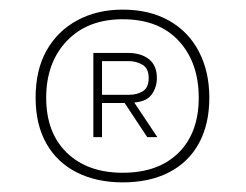

<svg xmlns="http://www.w3.org/2000/svg" viewBox="-20 -765 512 399"><path d="M235 -386Q181 -386 140 -406.5Q99 -427 76.5 -466.5Q54 -506 54 -562Q54 -620 77 -660.5Q100 -701 141 -723Q182 -745 235 -745Q291 -745 331.5 -722Q372 -699 393.5 -657.5Q415 -616 415 -562Q415 -507 393.5 -467.5Q372 -428 331.5 -407Q291 -386 235 -386ZM235 -406Q309 -406 351 -447.5Q393 -489 393 -562Q393 -635 351.5 -680Q310 -725 235 -725Q162 -725 119 -680Q76 -635 76 -562Q76 -489 119 -447.5Q162 -406 235 -406ZM174 -480V-655H246Q273 -655 289.5 -642Q306 -629 306 -603Q306 -584 295.5 -569Q285 -554 259 -552L307 -480H286L239 -551H192V-480ZM192 -568H248Q265 -568 277 -575.5Q289 -583 289 -603Q289 -623 276 -630.5Q263 -638 248 -638H192Z"/></svg>

Font: Onest Thin
Style: Regular
Weight: 250
Designer: Dmitri Voloshin, Andrey Kudryavtsev
Foundry: Dmitri Voloshin, Andrey Kudryavtsev
Version: Version 1.000;gftools[0.9.33]